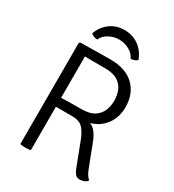

<svg xmlns="http://www.w3.org/2000/svg" viewBox="-208 -990 1006 1112"><g transform="rotate(30 295.0 -434.0)"><path d="M521.5 -489.5Q521.5 -422 486.2 -373.8Q451 -325.5 389 -307.5Q411.5 -300 428.5 -277.2Q445.5 -254.5 456 -227.5L509.5 -88.5Q522 -55 530.8 -41Q539.5 -27 551 -17.5Q544 -5 529 0.5Q514 6 502 6Q480.5 6 470.2 -6.2Q460 -18.5 451 -41.5L391.5 -197Q376.5 -237 353.2 -263.8Q330 -290.5 279 -290.5H171V0Q156.5 3 134.5 3Q113.5 3 100.5 0V-677L106.5 -683Q158 -683.5 208.2 -684.8Q258.5 -686 305.5 -686Q410 -686 465.8 -632.8Q521.5 -579.5 521.5 -489.5ZM171 -627V-350.5Q203.5 -351.5 239.5 -352Q275.5 -352.5 306 -352.5Q362 -352.5 392.5 -373.2Q423 -394 434.8 -425.5Q446.5 -457 446.5 -489.5Q446.5 -522.5 434.8 -553.8Q423 -585 392.5 -605.5Q362 -626 306 -626Q289 -626 264.2 -626Q239.5 -626 214.5 -626.2Q189.5 -626.5 171 -627ZM449.5 -764Q441.5 -755.5 429.8 -751.8Q418 -748 407 -747Q393.5 -777 362 -794Q330.5 -811 295 -811Q259.5 -811 228 -794Q196.5 -777 183 -747Q172 -748 160.2 -751.8Q148.5 -755.5 140.5 -764Q158 -814 198.8 -844.2Q239.5 -874.5 295 -874.5Q349.5 -874.5 390.8 -844.2Q432 -814 449.5 -764Z"/></g></svg>

Font: Signika Negative SC Light
Style: Regular
Weight: 300
Designer: Anna Giedryś
Foundry: Anna Giedryś
Version: Version 2.000; ttfautohint (v1.8.3) -l 8 -r 50 -G 200 -x 9 -